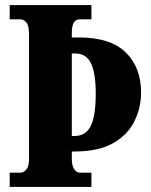

<svg xmlns="http://www.w3.org/2000/svg" viewBox="-20 -734 593 754"><path d="M18 0V-56H62Q73 -56 83.5 -68.5Q94 -81 94 -109V-601Q94 -633 83.5 -645.5Q73 -658 62 -658H18V-714H339V-658H293Q278 -658 270 -645.5Q262 -633 262 -603V-587H289Q414 -587 474 -528Q534 -469 534 -371Q534 -311 508 -258Q482 -205 424.5 -172Q367 -139 271 -139H262V-111Q262 -83 271.5 -69.5Q281 -56 293 -56H339V0ZM273 -200Q317 -200 336.5 -239.5Q356 -279 356 -367Q356 -446 337.5 -485Q319 -524 275 -524H262V-200Z"/></svg>

Font: Noto Serif Bengali ExtraCondensed Black
Style: Regular
Weight: 900
Width: 2
Designer: Juan Bruce, Universal Thirst, Indian Type Foundry and the Monotype Design Team.
Foundry: Monotype Imaging Inc.
Version: Version 2.003; ttfautohint (v1.8.4.7-5d5b)